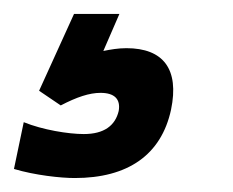

<svg xmlns="http://www.w3.org/2000/svg" viewBox="-21 -20 334 275"><path d="M86 235C162 235 210 202 224 137C236 79 213 49 160 49C148 49 137 51 127 53L150 0H85L35 110L66 131C89 119 107 113 123 113C143 113 152 122 149 139C144 160 128 172 99 172C77 172 40 166 13 155L-1 222C29 231 66 235 86 235Z"/></svg>

Font: LT Wave Text Bold Italic
Style: Regular
Weight: 700
Designer: Daniel Lyons
Version: Version 2.5 (Glyphs App)